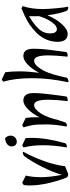

<svg xmlns="http://www.w3.org/2000/svg" viewBox="658 -1410 783 2139"><g transform="rotate(-90 1049.5 -340.5)"><path d="M427 -474 426 -468Q370 -367 325.5 -243.5Q281 -120 267 -7L181 28Q156 28 143 14Q108 -68 80.5 -185.5Q53 -303 53 -400Q53 -442 58 -468L83 -485L163 -445Q145 -370 145 -275.5Q145 -181 171 -42Q200 -144 261 -264.5Q322 -385 381 -464Q400 -478 424 -478Q427 -478 427 -474Z M581 -446Q583 -416 583 -384Q583 -210 522 -1Q508 13 484 13Q479 13 477.5 12Q476 11 477 9Q501 -134 501 -254Q501 -374 476 -470L500 -485ZM578 -676Q608 -651 608 -616.5Q608 -582 587 -563.5Q566 -545 540.5 -545Q515 -545 501.5 -562Q488 -579 488 -605Q488 -631 511 -650.5Q534 -670 578 -676Z M709 9Q733 -117 733 -220Q733 -323 725.5 -365.5Q718 -408 709.5 -437Q701 -466 700 -470L724 -485L805 -446Q813 -388 813 -349Q813 -310 812 -292Q854 -374 905 -423Q956 -472 999 -472Q1082 -472 1082 -359Q1082 -271 1065 -148.5Q1048 -26 1044 8Q1032 22 1000 22Q993 22 993 19Q1008 -109 1008 -195Q1008 -352 949 -352Q904 -352 856.5 -279Q809 -206 779 -73H777Q763 -25 754 -1Q740 13 724.5 13Q709 13 709 9Z M1488 19Q1502 -116 1502 -195Q1502 -352 1443 -352Q1399 -352 1351.5 -279Q1304 -206 1273 -73H1272Q1267 -48 1253 14Q1247 21 1233.5 26Q1220 31 1211.5 31Q1203 31 1203 26Q1248 -183 1248 -373.5Q1248 -564 1209 -696L1234 -712L1314 -674Q1324 -607 1324 -514.5Q1324 -422 1308 -296Q1350 -376 1400.5 -424Q1451 -472 1496 -472Q1576 -472 1576 -359Q1576 -266 1559 -143.5Q1542 -21 1539 8Q1525 22 1495 22Q1488 22 1488 19Z M1946 -458 2027 -493 2051 -479Q2018 -382 2018 -255Q2018 -201 2027 -105Q2036 -9 2044 25Q2044 28 2029 28Q2014 28 2000 14Q1968 -60 1949 -204Q1907 -104 1848.5 -41Q1790 22 1743 22Q1653 22 1653 -91Q1653 -156 1679 -216Q1705 -276 1749 -321Q1837 -410 1946 -458ZM1797 -98Q1829 -98 1868.5 -149.5Q1908 -201 1939 -295Q1938 -309 1938 -349Q1938 -389 1939 -408Q1853 -359 1800 -303.5Q1747 -248 1747 -173Q1747 -98 1797 -98Z"/></g></svg>

Font: Julee
Style: Regular
Weight: 400
Version: Version 1.001